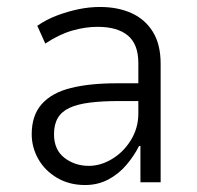

<svg xmlns="http://www.w3.org/2000/svg" viewBox="-20 -523 565 551"><path d="M224 8Q179 8 144 -12.5Q109 -33 90 -66.5Q71 -100 71 -138Q71 -192 100 -224.5Q129 -257 183.5 -270.5Q238 -284 315 -284H388V-233H321Q273 -233 237.5 -228.5Q202 -224 179.5 -213.5Q157 -203 146 -184.5Q135 -166 135 -138Q135 -93 165 -70Q195 -47 235 -47Q269 -47 302 -67Q335 -87 356 -121.5Q377 -156 377 -197V-342Q377 -396 347 -421Q317 -446 260 -446Q224 -446 186.5 -435Q149 -424 110 -398L87 -449Q113 -467 143.5 -478.5Q174 -490 205 -496.5Q236 -503 267 -503Q318 -503 357 -485.5Q396 -468 418.5 -432Q441 -396 441 -340V0H383V-104H379Q365 -76 343 -50Q321 -24 291 -8Q261 8 224 8Z"/></svg>

Font: Nunito Sans 7pt Condensed Light
Style: Regular
Weight: 300
Width: 3
Designer: Vernon Adams
Foundry: Vernon Adams
Version: Version 3.101;gftools[0.9.27]